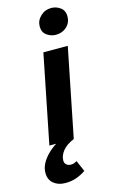

<svg xmlns="http://www.w3.org/2000/svg" viewBox="-185 -769 615 1040"><g transform="rotate(-15 122.5 -249.0)"><path d="M46.7 218.6Q6.8 218.6 -18.9 197.5Q-44.7 176.4 -44.7 137.4Q-44.7 111.2 -31.9 86.6Q-19 62 2.9 39.7Q24.8 17.5 52.6 0H14.3L113.6 -496.1H250.4L151.1 0Q107.2 18.3 86.6 44.5Q66 70.7 66 98.4Q66 113 76.1 121.5Q86.1 130 100.2 130Q111.9 130 119.4 127Q127 124.1 134.7 119.5L161.6 181.6Q138.6 197.6 110.1 208.1Q81.6 218.6 46.7 218.6ZM204.7 -570.3Q177.1 -570.3 153.8 -587Q130.6 -603.6 130.6 -636.2Q130.6 -669.1 155.7 -693.3Q180.8 -717.4 216 -717.4Q244.5 -717.4 267.3 -700.4Q290.2 -683.3 290.2 -651.2Q290.2 -616.2 265.6 -593.3Q241 -570.3 204.7 -570.3Z"/></g></svg>

Font: Source Sans 3 VF
Style: Italic
Weight: 200
Italic angle: -11°
Designer: Paul D. Hunt
Foundry: Adobe Systems Incorporated
Version: Version 3.042;hotconv 1.0.118;makeotfexe 2.5.65603